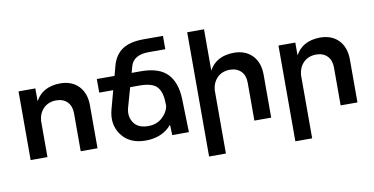

<svg xmlns="http://www.w3.org/2000/svg" viewBox="-87 -1012 2871 1473"><g transform="rotate(-10 1348.5 -275.5)"><path d="M404 -540Q496 -540 549 -484.5Q602 -429 602 -334V0H471V-296Q471 -352 439 -384.5Q407 -417 352 -417Q292 -416 255 -379.5Q218 -343 212 -284V0H81V-535H212V-435Q267 -538 404 -540Z M1314 0H1184L1181 -81Q1106 7 974 6Q851 5 790 -78Q729 -161 759 -274L798 -418H689V-524H827L848 -603Q871 -684 930.5 -723Q990 -762 1096 -762H1246V-658H1117Q998 -658 974 -574L960 -524H1032Q1173 -524 1238 -456.5Q1303 -389 1307 -259ZM1016 -100Q1082 -100 1125.5 -140Q1169 -180 1177 -228L1176 -257Q1174 -341 1137 -379.5Q1100 -418 1004 -418H930L889 -273Q868 -204 901.5 -152Q935 -100 1016 -100Z M1757 -540Q1849 -540 1902 -484.5Q1955 -429 1955 -334V0H1824V-296Q1824 -352 1792 -384.5Q1760 -417 1705 -417Q1645 -416 1608 -379.5Q1571 -343 1565 -284V211H1434V-757H1565V-435Q1620 -538 1757 -540Z M2429 -540Q2521 -540 2574 -484.5Q2627 -429 2627 -334V0H2496V-296Q2496 -352 2464 -384.5Q2432 -417 2377 -417Q2317 -416 2280 -379.5Q2243 -343 2237 -284V211H2106V-535H2237V-435Q2292 -538 2429 -540Z"/></g></svg>

Font: Montserrat arm Medium
Style: Regular
Weight: 500
Designer: Julieta Ulanovsky
Foundry: Julieta Ulanovsky
Version: Version 6.000;PS 006.000;hotconv 1.0.88;makeotf.lib2.5.64775